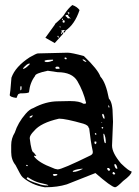

<svg xmlns="http://www.w3.org/2000/svg" viewBox="-20 -746 562 779"><path d="M133.8 -529.3 254.9 -532.2Q270.5 -532.2 320.3 -518.6Q377 -464.8 387.7 -434.6Q409.2 -412.1 421.9 -345.7Q437.5 -330.1 437.5 -276.4L438.5 -252L434.6 -155.3Q434.6 -126 470.7 -83Q503.9 -50.8 513.7 -50.8V-48.8Q513.7 -37.1 479.5 -11.7Q454.1 13.7 447.3 13.7H446.3Q430.7 11.7 367.2 -43.9Q252 1 251 2Q212.9 13.7 166 13.7H161.1Q108.4 4.9 71.3 -27.3Q64.5 -33.2 43 -76.2Q25.4 -97.7 25.4 -128.9V-157.2Q25.4 -184.6 40 -208Q52.7 -248 84 -284.2Q99.6 -302.7 115.2 -307.6Q166 -335 215.8 -335L259.8 -335.9H265.6Q302.7 -335.9 318.4 -325.2H324.2Q329.1 -325.2 329.1 -329.1Q318.4 -375 293.9 -417Q272.5 -453.1 213.9 -453.1L173.8 -459Q122.1 -448.2 122.1 -437.5Q101.6 -411.1 97.7 -372.1Q95.7 -367.2 62.5 -367.2L56.6 -365.2Q52.7 -365.2 46.9 -348.6Q19.5 -352.5 19.5 -360.4Q21.5 -366.2 26.4 -430.7Q42 -475.6 100.6 -513.7Q127.9 -529.3 133.8 -529.3ZM243.2 -512.7 241.2 -509.8 244.1 -505.9H250L251 -507.8L248 -512.7ZM317.4 -504.9H315.4V-502.9Q323.2 -495.1 329.1 -495.1H330.1V-497.1Q322.3 -504.9 317.4 -504.9ZM161.1 -500V-497.1Q162.1 -494.1 170.9 -494.1Q179.7 -494.1 195.3 -500V-503.9H191.4Q169.9 -503.9 161.1 -500ZM73.2 -468.8V-466.8H74.2Q83 -466.8 100.6 -485.4V-488.3H99.6Q89.8 -488.3 73.2 -468.8ZM209 -475.6 204.1 -471.7 207 -466.8H219.7L222.7 -469.7L216.8 -475.6ZM65.4 -396.5 62.5 -394.5V-379.9H63.5Q67.4 -380.9 67.4 -386.7V-394.5ZM419.9 -318.4H418.9V-316.4Q420.9 -308.6 422.9 -308.6L423.8 -313.5Q421.9 -318.4 419.9 -318.4ZM397.5 -284.2 394.5 -282.2V-279.3Q398.4 -264.6 402.3 -264.6H404.3Q404.3 -277.3 398.4 -284.2ZM111.3 -278.3 100.6 -273.4V-268.6H102.5Q109.4 -268.6 112.3 -276.4V-278.3ZM100.6 -185.5Q107.4 -127 117.2 -127L127 -114.3V-113.3L118.2 -114.3V-111.3Q136.7 -85.9 194.3 -64.5Q201.2 -60.5 213.9 -58.6Q231.4 -58.6 348.6 -116.2Q356.4 -121.1 356.4 -127V-131.8Q347.7 -171.9 341.8 -225.6L339.8 -226.6Q339.8 -237.3 318.4 -244.1Q246.1 -264.6 219.7 -264.6Q145.5 -248 118.2 -214.8Q100.6 -197.3 100.6 -185.5ZM394.5 -249 391.6 -251V-248H394.5ZM398.4 -230.5H392.6V-226.6L395.5 -223.6L398.4 -226.6ZM367.2 -206.1 364.3 -203.1 367.2 -199.2 371.1 -200.2V-203.1L368.2 -206.1ZM402.3 -203.1H399.4V-202.1Q401.4 -165 407.2 -165L409.2 -167V-168.9Q409.2 -189.5 402.3 -203.1ZM364.3 -171.9 363.3 -170.9V-165L366.2 -161.1H367.2L371.1 -165V-170.9L368.2 -171.9ZM447.3 -80.1H444.3V-74.2Q448.2 -61.5 453.1 -61.5H456.1V-64.5Q452.1 -80.1 447.3 -80.1ZM87.9 -77.1 85.9 -75.2V-74.2L87.9 -72.3H92.8V-74.2L89.8 -77.1ZM417 -64.5 414.1 -61.5Q417 -54.7 421.9 -52.7H422.9L426.8 -56.6V-58.6L421.9 -64.5ZM275.4 -50.8V-48.8H279.3Q293 -48.8 315.4 -60.5V-61.5H311.5Q278.3 -57.6 275.4 -50.8ZM438.5 -47.9 436.5 -43.9V-42L440.4 -38.1H444.3L447.3 -40V-42L442.4 -47.9ZM197.3 -40 194.3 -37.1Q196.3 -32.2 202.1 -32.2Q212.9 -34.2 212.9 -37.1V-38.1L210 -40ZM90.8 -26.4 87.9 -22.5Q91.8 -13.7 136.7 0Q151.4 6.8 175.8 6.8V5.9Q175.8 2.9 138.7 -4.9Q117.2 -10.7 93.8 -26.4ZM239.3 -617.2H238.3L234.4 -613.3Q241.2 -622.1 243.2 -623V-624H236.3L228.5 -622.1V-621.1L233.4 -613.3L236.3 -609.4L210.9 -581.1L202.1 -571.3L164.1 -592.8L202.1 -645.5Q204.1 -651.4 207 -652.3Q237.3 -678.7 244.1 -692.4Q255.9 -710.9 273.4 -725.6Q293 -718.8 302.7 -705.1Q283.2 -646.5 245.1 -621.1V-618.2L237.3 -610.4ZM267.6 -669.9 255.9 -682.6Q266.6 -696.3 256.8 -696.3H254.9V-694.3L259.8 -687.5L255.9 -685.5H248L246.1 -683.6V-682.6V-680.7Q251 -677.7 256.8 -669.9Q256.8 -674.8 267.6 -669.9ZM242.2 -655.3V-656.2Q243.2 -663.1 239.3 -664.1H237.3L234.4 -662.1Q233.4 -658.2 234.4 -655.8Q235.4 -653.3 239.3 -654.3ZM216.8 -600.6H213.9L212.9 -597.7L217.8 -592.8H218.8ZM231.4 -613.3 230.5 -616.2 227.5 -612.3V-611.3L228.5 -607.4L231.4 -610.4ZM235.4 -667 233.4 -670.9 231.4 -669.9Q231.4 -665 232.4 -665H235.4ZM225.6 -637.7 224.6 -638.7H221.7V-636.7L223.6 -634.8H225.6Z"/></svg>

Font: Love Ya Like A Sister
Style: Regular
Weight: 400
Designer: Kimberly Geswein
Foundry: Kimberly Geswein
Version: Version 1.002 2007